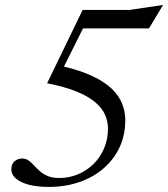

<svg xmlns="http://www.w3.org/2000/svg" viewBox="-20 -724 660 754"><path d="M291.5 -612.5 314.5 -629.5 209.5 -419 225.5 -464Q297 -447 344.8 -424.2Q392.5 -401.5 420.2 -374.2Q448 -347 460 -316Q472 -285 472 -252.5Q472 -194 449.8 -146Q427.5 -98 387 -63Q346.5 -28 291.8 -9Q237 10 172 10Q103 10 63.8 -9.2Q24.5 -28.5 24.5 -59.5Q24.5 -79.5 37 -90.5Q49.5 -101.5 67.5 -101.5Q81.5 -101.5 92.2 -93.8Q103 -86 113.2 -74.8Q123.5 -63.5 136.2 -52Q149 -40.5 167.2 -32.8Q185.5 -25 212.5 -25Q250.5 -25 285 -39Q319.5 -53 346.2 -79Q373 -105 388.5 -140.8Q404 -176.5 404 -219.5Q404 -246.5 393 -272.2Q382 -298 355.5 -321.2Q329 -344.5 282.5 -363.8Q236 -383 165 -397L304.5 -685H488.5L620.5 -704.5L565 -612.5Z"/></svg>

Font: Newsreader 36pt
Style: Italic
Weight: 400
Italic angle: -17°
Designer: Hugues Gentile
Foundry: Production Type
Version: Version 1.003